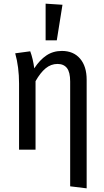

<svg xmlns="http://www.w3.org/2000/svg" viewBox="-20 -817 568 1048"><path d="M453 -382V211L363 200V-372Q363 -423 345.5 -445.5Q328 -468 294 -468Q258 -468 229 -444Q200 -420 174 -374V0H84V-361Q84 -451 63 -526L145 -537Q160 -497 167 -444Q197 -490 233.5 -514.5Q270 -539 318 -539Q381 -539 417 -497Q453 -455 453 -382ZM321 -791 290 -597H229V-797Z"/></svg>

Font: Fira Sans Condensed
Style: Regular
Weight: 400
Width: 3
Designer: bBox Type GmbH & Carrois Corporate GbR & Edenspiekermann AG
Foundry: bBox Type GmbH & Carrois Corporate GbR & Edenspiekermann AG
Version: Version 4.301